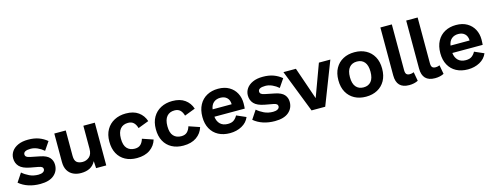

<svg xmlns="http://www.w3.org/2000/svg" viewBox="-23 -1432 5575 2170"><g transform="rotate(-15 2765.0 -347.0)"><path d="M256 10Q182 10 119.5 -10.5Q57 -31 10 -71L77 -172Q112 -141 158.5 -119Q205 -97 263 -97Q296 -97 316.5 -109Q337 -121 337 -143Q337 -157 326.5 -166.5Q316 -176 284 -182L191 -199Q105 -215 69 -253.5Q33 -292 33 -349Q33 -393 58 -429.5Q83 -466 131.5 -488Q180 -510 250 -510Q321 -510 374 -490.5Q427 -471 470 -435L404 -338Q371 -367 331 -385Q291 -403 251 -403Q167 -403 167 -358Q167 -342 178.5 -332Q190 -322 222 -315L336 -292Q410 -277 441 -242Q472 -207 472 -157Q472 -83 417 -36.5Q362 10 256 10Z M733 10Q683 10 642.5 -9Q602 -28 578.5 -67.5Q555 -107 555 -167V-500H689V-203Q689 -149 713.5 -128Q738 -107 783 -107Q827 -107 861 -136.5Q895 -166 895 -231V-500H1029V0H910L905 -83Q880 -35 837 -12.5Q794 10 733 10Z M1393 -510Q1483 -510 1539 -469.5Q1595 -429 1617 -361L1491 -313Q1479 -356 1455 -378.5Q1431 -401 1390 -401Q1332 -401 1299.5 -363Q1267 -325 1267 -249Q1267 -171 1300.5 -135Q1334 -99 1391 -99Q1435 -99 1459.5 -122.5Q1484 -146 1496 -187L1622 -144Q1601 -74 1541 -32Q1481 10 1387 10Q1310 10 1252.5 -21Q1195 -52 1163.5 -110Q1132 -168 1132 -250Q1132 -332 1165.5 -390Q1199 -448 1258 -479Q1317 -510 1393 -510Z M1937 -510Q2027 -510 2083 -469.5Q2139 -429 2161 -361L2035 -313Q2023 -356 1999 -378.5Q1975 -401 1934 -401Q1876 -401 1843.5 -363Q1811 -325 1811 -249Q1811 -171 1844.5 -135Q1878 -99 1935 -99Q1979 -99 2003.5 -122.5Q2028 -146 2040 -187L2166 -144Q2145 -74 2085 -32Q2025 10 1931 10Q1854 10 1796.5 -21Q1739 -52 1707.5 -110Q1676 -168 1676 -250Q1676 -332 1709.5 -390Q1743 -448 1802 -479Q1861 -510 1937 -510Z M2476 10Q2399 10 2341.5 -20.5Q2284 -51 2252 -109Q2220 -167 2220 -247Q2220 -330 2252 -389Q2284 -448 2341 -479Q2398 -510 2472 -510Q2548 -510 2601 -479Q2654 -448 2682 -395.5Q2710 -343 2710 -277Q2710 -259 2709 -243.5Q2708 -228 2707 -215H2352Q2358 -160 2390.5 -128.5Q2423 -97 2480 -97Q2526 -97 2551.5 -117Q2577 -137 2592 -166L2702 -118Q2677 -57 2615.5 -23.5Q2554 10 2476 10ZM2354 -301H2577Q2576 -351 2547.5 -378Q2519 -405 2471 -405Q2424 -405 2393 -379Q2362 -353 2354 -301Z M3002 10Q2928 10 2865.5 -10.5Q2803 -31 2756 -71L2823 -172Q2858 -141 2904.5 -119Q2951 -97 3009 -97Q3042 -97 3062.5 -109Q3083 -121 3083 -143Q3083 -157 3072.5 -166.5Q3062 -176 3030 -182L2937 -199Q2851 -215 2815 -253.5Q2779 -292 2779 -349Q2779 -393 2804 -429.5Q2829 -466 2877.5 -488Q2926 -510 2996 -510Q3067 -510 3120 -490.5Q3173 -471 3216 -435L3150 -338Q3117 -367 3077 -385Q3037 -403 2997 -403Q2913 -403 2913 -358Q2913 -342 2924.5 -332Q2936 -322 2968 -315L3082 -292Q3156 -277 3187 -242Q3218 -207 3218 -157Q3218 -83 3163 -36.5Q3108 10 3002 10Z M3651 -500H3785L3591 0H3431L3236 -500H3382L3512 -122Z M4068 -510Q4144 -510 4201.5 -479Q4259 -448 4291.5 -390Q4324 -332 4324 -250Q4324 -168 4291.5 -110Q4259 -52 4201.5 -21Q4144 10 4068 10Q3992 10 3934.5 -21Q3877 -52 3844.5 -110Q3812 -168 3812 -250Q3812 -332 3844.5 -390Q3877 -448 3934.5 -479Q3992 -510 4068 -510ZM4068 -401Q4011 -401 3979 -363Q3947 -325 3947 -250Q3947 -175 3979 -137Q4011 -99 4068 -99Q4125 -99 4156.5 -137Q4188 -175 4188 -250Q4188 -325 4156.5 -363Q4125 -401 4068 -401Z M4559 -704V-169Q4559 -135 4571.5 -121.5Q4584 -108 4608 -108Q4626 -108 4637 -111Q4648 -114 4658 -118L4677 -13Q4656 -2 4629.5 4Q4603 10 4573 10Q4425 10 4425 -143V-704Z M4861 -704V-169Q4861 -135 4873.5 -121.5Q4886 -108 4910 -108Q4928 -108 4939 -111Q4950 -114 4960 -118L4979 -13Q4958 -2 4931.5 4Q4905 10 4875 10Q4727 10 4727 -143V-704Z M5260 10Q5183 10 5125.5 -20.5Q5068 -51 5036 -109Q5004 -167 5004 -247Q5004 -330 5036 -389Q5068 -448 5125 -479Q5182 -510 5256 -510Q5332 -510 5385 -479Q5438 -448 5466 -395.5Q5494 -343 5494 -277Q5494 -259 5493 -243.5Q5492 -228 5491 -215H5136Q5142 -160 5174.5 -128.5Q5207 -97 5264 -97Q5310 -97 5335.5 -117Q5361 -137 5376 -166L5486 -118Q5461 -57 5399.5 -23.5Q5338 10 5260 10ZM5138 -301H5361Q5360 -351 5331.5 -378Q5303 -405 5255 -405Q5208 -405 5177 -379Q5146 -353 5138 -301Z"/></g></svg>

Font: Prodigy Sans SemiBold
Style: Regular
Weight: 600
Designer: Wei Huang
Foundry: Wei Huang
Version: Version 1.003; ttfautohint (v1.8.3)